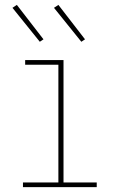

<svg xmlns="http://www.w3.org/2000/svg" viewBox="-20 -766 490 786"><path d="M74 0V-19H219V-501H83V-520H240V-19H376V0ZM313 -595 201 -734 219 -746 328 -605ZM143 -595 31 -734 49 -746 158 -605Z"/></svg>

Font: Zed Sans Thin Extended
Style: Regular
Weight: 100
Width: 7
Designer: Belleve Invis
Foundry: Belleve Invis
Version: Version 1.0.0; ttfautohint (v1.8.4)